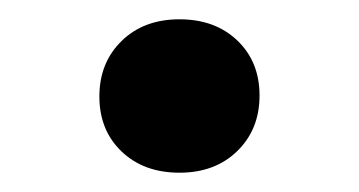

<svg xmlns="http://www.w3.org/2000/svg" viewBox="-20 -162 372 199"><path d="M166 17Q129 17 106 -5Q83 -27 83 -62Q83 -97 106 -119.5Q129 -142 166 -142Q203 -142 226 -120Q249 -98 249 -63Q249 -28 226 -5.5Q203 17 166 17Z"/></svg>

Font: Literata 12pt Medium
Style: Regular
Weight: 500
Designer: Latin by Veronika Burian and Jose Scaglione. Greek by Irene Vlachou. Cyrillic by Vera Evstafieva.
Foundry: TypeTogether
Version: Version 3.002